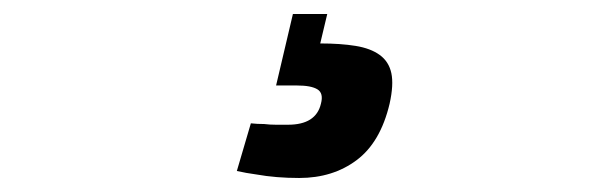

<svg xmlns="http://www.w3.org/2000/svg" viewBox="-20 -21 873 274"><path d="M536 127Q523 182 489 207.5Q455 233 407 233Q374 233 346 228Q331 226 318 223L338 155Q347 156 357 156Q365 157 374 157Q383 157 391 157Q431 157 438 127Q442 112 433 106.5Q424 101 404 101H374L398 -1H447L437 41Q466 41 487.5 44.5Q509 48 522 57.5Q535 67 538.5 83.5Q542 100 536 127Z"/></svg>

Font: Panefresco 800wt
Style: Italic
Weight: 800
Foundry: Campivisivi & Chank Co
Version: Version 1.001